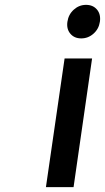

<svg xmlns="http://www.w3.org/2000/svg" viewBox="-20 -774 434 794"><path d="M169.9 0 247.1 -532.2H360.8L284.2 0ZM258.8 -684.1Q263.2 -714.4 285.2 -734.1Q307.1 -753.9 335.9 -753.9Q364.7 -753.9 381.1 -734.4Q397.5 -714.8 393.1 -684.1Q388.7 -654.3 366.7 -634.8Q344.7 -615.2 315.9 -615.2Q287.1 -615.2 270.8 -634.8Q254.4 -654.3 258.8 -684.1Z"/></svg>

Font: Trueno
Style: Italic
Weight: 400
Designer: Julieta Ulanovsky
Foundry: Julieta Ulanovsky
Version: Version 3.001b | FøM Fix